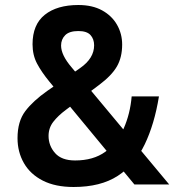

<svg xmlns="http://www.w3.org/2000/svg" viewBox="-20 -737 701 767"><path d="M517 0 178 -410Q146 -449 128 -483Q110 -517 110 -560Q110 -639 159 -678Q208 -717 293 -717Q349 -717 388 -695.5Q427 -674 447.5 -638Q468 -602 468 -559Q468 -508 447 -471.5Q426 -435 375 -397L243 -298Q212 -275 193 -250.5Q174 -226 174 -194Q174 -155 200 -125.5Q226 -96 280 -96Q353 -96 400.5 -130.5Q448 -165 474 -223.5Q500 -282 506 -352H615Q597 -241 558 -160Q519 -79 450.5 -34.5Q382 10 274 10Q201 10 151 -15.5Q101 -41 75.5 -85.5Q50 -130 50 -185Q50 -252 81 -293Q112 -334 169 -374L300 -465Q356 -504 356 -556Q356 -581 341.5 -597Q327 -613 293 -613Q257 -613 240.5 -596.5Q224 -580 224 -555Q224 -517 266 -468L656 0Z"/></svg>

Font: 42dot Sans ExtraBold
Style: Regular
Weight: 800
Designer: 42dot
Version: Version 1.000